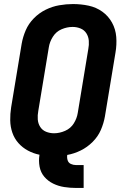

<svg xmlns="http://www.w3.org/2000/svg" viewBox="-20 -763 616 948"><path d="M355 165H393V52H355Q342 52 330 46.5Q318 41 314 28.5Q310 16 312 2Q346 -4 378.5 -20Q411 -36 437.5 -62.5Q464 -89 478 -121.5Q492 -154 498 -188L550 -502Q557 -542 554 -580.5Q551 -619 533 -651.5Q515 -684 485 -705.5Q455 -727 417.5 -735Q380 -743 340 -743Q307 -743 272.5 -737Q238 -731 205.5 -715Q173 -699 147 -672.5Q121 -646 107 -613.5Q93 -581 87 -547L35 -233Q30 -201 30.5 -169Q31 -137 41 -108Q51 -79 71 -56.5Q91 -34 118 -19.5Q145 -5 175 1Q170 31 175.5 60Q181 89 199 110Q217 131 242.5 143.5Q268 156 297 160.5Q326 165 355 165ZM247 -105Q226 -105 207.5 -112.5Q189 -120 178.5 -136.5Q168 -153 166.5 -173.5Q165 -194 169 -215L221 -529Q225 -556 241 -581.5Q257 -607 284 -618.5Q311 -630 338 -630H339Q359 -630 377.5 -622.5Q396 -615 406.5 -598.5Q417 -582 418.5 -561.5Q420 -541 416 -521L364 -206Q360 -179 344.5 -154Q329 -129 301.5 -117Q274 -105 247 -105Z"/></svg>

Font: Iosevka Sparkle XBdObl
Style: Regular
Weight: 800
Italic angle: -9°
Designer: Belleve Invis
Foundry: Belleve Invis
Version: Version 4.5.0; ttfautohint (v1.8.3)